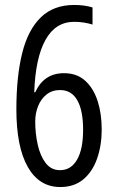

<svg xmlns="http://www.w3.org/2000/svg" viewBox="-20 -744 469 774"><path d="M46 -303Q46 -436 69.5 -530Q93 -624 144.5 -674Q196 -724 279 -724Q300 -724 318.5 -721.5Q337 -719 353 -714V-645Q318 -656 279 -656Q204 -656 163.5 -583.5Q123 -511 118 -372H122Q157 -449 238 -449Q290 -449 323.5 -418.5Q357 -388 373.5 -337Q390 -286 390 -222Q390 -158 371.5 -105Q353 -52 316 -21Q279 10 223 10Q138 10 92 -71Q46 -152 46 -303ZM222 -58Q266 -58 290.5 -100Q315 -142 315 -221Q315 -299 291.5 -340Q268 -381 222 -381Q190 -381 167.5 -363Q145 -345 133.5 -316Q122 -287 122 -254Q122 -206 132 -161Q142 -116 164 -87Q186 -58 222 -58Z"/></svg>

Font: Noto Sans Sinhala UI ExtraCondensed
Style: Regular
Weight: 400
Width: 2
Designer: Jelle Bosma - Monotype Design Team
Foundry: Monotype Imaging Inc.
Version: Version 2.006; ttfautohint (v1.8.4.7-5d5b)